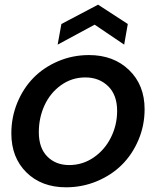

<svg xmlns="http://www.w3.org/2000/svg" viewBox="-20 -797 678 826"><path d="M602.1 -327.1Q602.1 -257.3 575.7 -195.1Q549.3 -132.8 504.4 -88.1Q459.5 -43.5 396.7 -17.3Q334 8.8 264.2 8.8Q158.7 8.8 93.8 -55.2Q28.8 -119.1 28.8 -223.1Q28.8 -292.5 54.2 -354.5Q79.6 -416.5 123.5 -461.7Q167.5 -506.8 229.7 -533.4Q292 -560.1 362.8 -560.1Q468.8 -560.1 535.4 -495.6Q602.1 -431.2 602.1 -327.1ZM147 -228Q147 -160.6 183.3 -123.8Q219.7 -86.9 277.8 -86.9Q335.4 -86.9 383.1 -119.6Q430.7 -152.3 457.3 -205.8Q483.9 -259.3 483.9 -319.8Q483.9 -388.7 445.1 -426.3Q406.2 -463.9 347.2 -463.9Q289.1 -463.9 242.7 -430.7Q196.3 -397.5 171.6 -344Q147 -290.5 147 -228ZM529.8 -693.8 514.2 -605 387.2 -690.9 228 -605 244.1 -693.8 401.9 -776.9Z"/></svg>

Font: Poppins Medium
Style: Italic
Weight: 500
Italic angle: -10°
Designer: Ninad Kale (Devanagari), Jonny Pinhorn (Latin)
Foundry: Indian Type Foundry
Version: Version 3.200;PS 1.000;hotconv 16.6.54;makeotf.lib2.5.65590